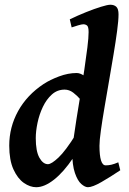

<svg xmlns="http://www.w3.org/2000/svg" viewBox="-20 -762 537 802"><path d="M482.4 -50.8Q440.9 -22.9 403.6 -1.5Q366.2 20 347.2 20Q335 20 319.6 6.6Q304.2 -6.8 293 -39.3Q281.7 -71.8 281.7 -127.9Q281.7 -142.6 286.6 -178.7Q291.5 -214.8 299.3 -263.7Q307.1 -312.5 315.9 -366.2Q324.7 -419.9 332.3 -471.2Q339.8 -522.5 345 -563.7Q350.1 -605 350.1 -627.9Q350.1 -650.4 343.5 -655.5Q336.9 -660.6 328.1 -660.6Q321.8 -660.6 306.6 -656.2Q291.5 -651.9 279.3 -647.5L271.5 -681.2Q304.7 -697.3 339.4 -711.2Q374 -725.1 401.6 -733.6Q429.2 -742.2 440.9 -742.2Q457 -742.2 466.1 -733.4Q475.1 -724.6 475.1 -702.1Q475.1 -676.8 469.2 -632.8Q463.4 -588.9 454.3 -534.7Q445.3 -480.5 435.3 -422.9Q425.3 -365.2 416.3 -312Q407.2 -258.8 401.4 -217Q395.5 -175.3 395.5 -153.3Q395.5 -71.3 421.4 -71.3Q433.6 -71.3 445.3 -74Q457 -76.7 474.1 -84ZM422.9 -388.7 363.8 -303.7Q355 -303.7 343 -316.2Q331.1 -328.6 316.9 -345.5Q302.7 -362.3 285.9 -375Q269 -387.7 250 -387.7Q219.2 -387.7 196.5 -367.2Q173.8 -346.7 158.9 -315.2Q144 -283.7 136.7 -248.8Q129.4 -213.9 129.4 -185.1Q129.4 -130.4 144.5 -103.3Q159.7 -76.2 180.2 -76.2Q194.8 -76.2 224.4 -104Q253.9 -131.8 296.9 -200.7L285.6 -102.5Q246.1 -43.5 205.8 -11.7Q165.5 20 131.3 20Q105.5 20 79.6 2Q53.7 -16.1 36.1 -54.7Q18.6 -93.3 18.6 -153.8Q18.6 -231 55.7 -298.1Q92.8 -365.2 162.1 -411.1Q189 -428.7 226.8 -442.9Q264.6 -457 300.3 -457Q314 -457 329.6 -446.8Q345.2 -436.5 361.3 -422.9Q377.4 -409.2 393.1 -398.9Q408.7 -388.7 422.9 -388.7Z"/></svg>

Font: Gentium Plus
Style: Bold Italic
Weight: 700
Italic angle: -8°
Designer: Victor Gaultney, Annie Olsen, Iska Routamaa, Becca Hirsbrunner
Foundry: SIL International
Version: Version 6.101